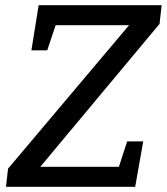

<svg xmlns="http://www.w3.org/2000/svg" viewBox="-20 -720 643 740"><path d="M3 0 11 -70 486 -633 495 -623H172L199 -636L162 -526H101L129 -700H603L595 -628L121 -60L118 -77H460L433 -61L470 -175H532L501 0Z"/></svg>

Font: Bitter Thin Medium
Style: Italic
Weight: 500
Italic angle: -9°
Version: Version 3.021